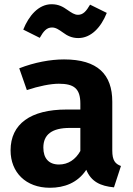

<svg xmlns="http://www.w3.org/2000/svg" viewBox="-20 -871 629 908"><path d="M350 -691C410 -691 457 -740 485 -810L406 -849C388 -818 373 -801 349 -801C332 -801 318 -811 299 -824C278 -839 257 -851 224 -851C162 -851 116 -796 90 -731L168 -692C186 -724 201 -741 226 -741C244 -741 258 -731 278 -717C298 -702 320 -691 350 -691ZM511 -159V-390C511 -519 442 -590 283 -590C218 -590 143 -576 71 -548L107 -445C164 -464 220 -475 258 -475C329 -475 360 -453 360 -381V-353H294C125 -353 30 -285 30 -160C30 -56 102 17 216 17C284 17 347 -6 388 -68C411 -12 455 9 519 15L552 -86C525 -96 511 -112 511 -159ZM259 -93C211 -93 185 -122 185 -173C185 -235 226 -266 310 -266H360V-157C337 -116 302 -93 259 -93Z"/></svg>

Font: Glow Sans TC Normal
Style: Bold
Weight: 700
Designer: Ryoko NISHIZUKA (kana, bopomofo & ideographs); Paul D. Hunt (Latin, Greek & Cyrillic); Sandoll Communications, Soo-young
Version: Version 0.93